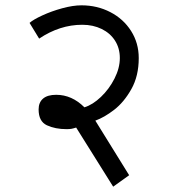

<svg xmlns="http://www.w3.org/2000/svg" viewBox="-20 -633 640 721"><path d="M230 -148Q187.5 -148 156.2 -162.5Q125 -177 125 -222Q125 -248.5 141.8 -262.8Q158.5 -277 191 -277Q250 -277 297 -230Q328 -239.5 359 -269Q390 -298.5 410 -338Q430 -377.5 430 -415Q430 -452 412 -480.2Q394 -508.5 361.8 -524.2Q329.5 -540 289 -540Q204.5 -540 127 -488L91 -547Q105 -559.5 139.2 -575.2Q173.5 -591 213.8 -602Q254 -613 286 -613Q345 -613 394.2 -587.5Q443.5 -562 472.2 -516.8Q501 -471.5 501 -415Q501 -347.5 473.2 -298.2Q445.5 -249 408.5 -220.5Q371.5 -192 338 -180L465 25L405 68L266 -154Q255 -150.5 247.8 -149.2Q240.5 -148 230 -148Z"/></svg>

Font: JuliaMono
Style: Italic
Weight: 400
Italic angle: -9°
Monospace: yes
Designer: cormullion
Foundry: corm
Version: Version 0.057; ttfautohint (v1.8.4)